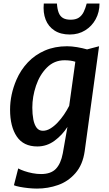

<svg xmlns="http://www.w3.org/2000/svg" viewBox="-20 -828 624 1096"><path d="M191 248.5Q169 248.5 142 245.8Q115 243 92.2 238.5Q69.5 234 59.5 229.5L84 133.5Q97.5 141 119.2 148.5Q141 156 166 160.8Q191 165.5 214.5 165.5Q270.5 165.5 299 135.8Q327.5 106 338.5 47L365 -103.5Q335.5 -57 291.2 -24.5Q247 8 193 8Q114 8 75.8 -48.8Q37.5 -105.5 37.5 -202Q37.5 -288.5 74 -373Q98 -428.5 138.8 -471.8Q179.5 -515 236 -539.5Q292.5 -564 362.5 -564Q389 -564 420 -558.8Q451 -553.5 477 -546L545.5 -564L463.5 34.5Q458 73.5 444.8 105Q431.5 136.5 410.5 160.5Q369 208 311.5 228.2Q254 248.5 191 248.5ZM225 -81.5Q246 -81.5 267.2 -94.2Q288.5 -107 308.5 -128Q328.5 -149 345.5 -174Q362.5 -199 375 -224L410 -475.5Q396 -480 380.8 -482Q365.5 -484 348.5 -484Q289.5 -484 248 -442.5Q206.5 -401 185.5 -338.5Q164.5 -276 164.5 -213.5Q164.5 -176.5 170.2 -146.5Q176 -116.5 189 -99Q202 -81.5 225 -81.5ZM378.5 -631Q326 -631 291 -653.8Q256 -676.5 240.5 -716.2Q225 -756 230 -808H305Q307 -776 315 -755.5Q323 -735 339.5 -725.2Q356 -715.5 383 -715.5Q412.5 -715.5 430 -727.2Q447.5 -739 457.8 -760Q468 -781 475 -808H548Q548 -758.5 526.2 -718.5Q504.5 -678.5 466.2 -654.8Q428 -631 378.5 -631Z"/></svg>

Font: Merriweather Sans Medium
Style: Italic
Weight: 500
Italic angle: -7.5°
Designer: Eben Sorkin
Foundry: Eben Sorkin
Version: Version 2.001